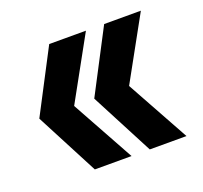

<svg xmlns="http://www.w3.org/2000/svg" viewBox="-89 -621 699 662"><g transform="rotate(-20 261.0 -290.0)"><path d="M152.8 -520H287.5L160.6 -290L287.5 -60H152.8L32.8 -290ZM354.4 -520H489.1L362.2 -290L489.1 -60H354.4L234.4 -290Z"/></g></svg>

Font: TASA Explorer VF
Style: Regular
Weight: 400
Designer: Weizhong Zhang
Foundry: Local Remote
Version: Version 1.000;Glyphs 3.2 (3192)